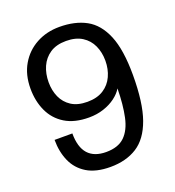

<svg xmlns="http://www.w3.org/2000/svg" viewBox="-130 -800 833 914"><g transform="rotate(-20 286.5 -343.0)"><path d="M274.8 12Q201.6 12 156 -15.8Q110.4 -43.6 89.1 -91.7Q67.8 -139.7 67.8 -200.2H157.8Q157.8 -130.5 188.5 -96.1Q219.3 -61.8 279.8 -61.8Q340.7 -61.8 373.5 -93.6Q406.3 -125.4 419.1 -185.2Q432 -245.1 433 -328.1Q419.7 -305.5 393.8 -286.1Q367.9 -266.8 333.6 -255.5Q299.4 -244.2 259.7 -244.2Q185.9 -244.2 138.1 -273.7Q90.2 -303.2 66.8 -354.2Q43.4 -405.2 43.4 -468.3Q43.4 -538.3 73.4 -589.7Q103.4 -641.2 155.4 -669.6Q207.4 -698 272.5 -698Q351.5 -698 407.5 -667.5Q463.5 -636.9 493.8 -563.9Q524.1 -490.9 524.1 -363Q524.1 -222.8 494.9 -140.8Q465.6 -58.8 409.9 -23.4Q354.2 12 274.8 12ZM277.6 -316.9Q326.6 -316.9 359.2 -337.8Q391.8 -358.6 407.9 -394.1Q424.1 -429.5 424.1 -472Q424.1 -514.4 408.4 -548.9Q392.7 -583.4 360.6 -603.8Q328.5 -624.2 279.5 -624.2Q230 -624.2 198.1 -602.8Q166.3 -581.5 150.6 -546.1Q134.9 -510.7 134.9 -467.3Q134.9 -425.7 150.1 -391.7Q165.4 -357.7 196.7 -337.3Q228.1 -316.9 277.6 -316.9Z"/></g></svg>

Font: Archivo Variable SemiBold
Style: Regular
Weight: 600
Designer: Hector Gatti
Foundry: Omnibus-Type
Version: Version 2.001